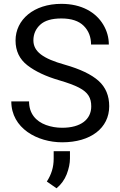

<svg xmlns="http://www.w3.org/2000/svg" viewBox="-20 -741 634 1013"><path d="M461.4 -179.7C461.4 -110.8 406.2 -66.9 308.1 -66.9C277.8 -66.9 249.5 -71.8 222.7 -81.5C169.4 -101.1 133.3 -141.6 133.3 -206.1H39.6C39.6 -64 177.2 9.8 308.1 9.8C458 9.8 556.2 -64.9 556.2 -180.7C556.2 -235.8 537.6 -280.8 500 -314.5C462.4 -348.1 403.3 -376.5 322.8 -399.4C205.6 -432.1 156.2 -469.2 156.2 -528.3C156.2 -561 168.5 -588.9 192.4 -610.8C216.3 -632.8 253.4 -643.6 303.7 -643.6C356.9 -643.6 396 -630.4 421.9 -604.5C447.8 -578.6 460.4 -545.4 460.4 -505.9H554.2C554.2 -543 544.4 -578.1 524.9 -610.8C485.8 -676.3 410.6 -720.7 303.7 -720.7C158.2 -720.7 62 -637.2 62 -527.3C62 -472.2 83 -428.7 124.5 -396.5C166 -364.3 222.2 -337.9 292.5 -317.4C337.4 -304.2 372.1 -291.5 396.5 -278.8C445.3 -253.4 461.4 -224.1 461.4 -179.7ZM263.2 56.6V96.2C263.2 141.6 251 179.7 227.1 216.8L278.3 252.4C302.2 232.4 320.3 208 332 178.2C343.3 148.4 349.1 121.1 349.1 95.2V56.6Z"/></svg>

Font: Vazirmatn
Style: Regular
Weight: 400
Designer: Saber Rastikerdar
Foundry: Saber Rastikerdar
Version: Version 33.003